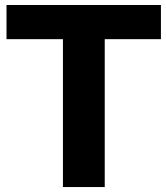

<svg xmlns="http://www.w3.org/2000/svg" viewBox="-20 -756 670 776"><path d="M403.3 0V-597.7H630.4V-735.8H6.3V-597.7H234.4V0Z"/></svg>

Font: Winston ExtraBold
Style: Regular
Weight: 800
Designer: Vernon Adams, Kim Jin-seong, David Berlow, Cristiano Sobral
Foundry: The Winston Project Authors
Version: Version 3.004